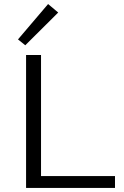

<svg xmlns="http://www.w3.org/2000/svg" viewBox="-20 -930 613 950"><path d="M218 -910 268 -868 105 -706 69 -735ZM183 -59H549V0H109V-658H183Z"/></svg>

Font: EauTestInfant
Style: Regular
Weight: 400
Designer: Christian Thalmann (Catharsis Fonts)
Version: Version 0.001;PS 000.001;hotconv 1.0.88;makeotf.lib2.5.64775